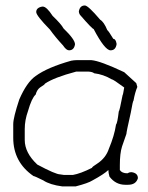

<svg xmlns="http://www.w3.org/2000/svg" viewBox="-20 -670 528 686"><path d="M253.9 -455.1H306.6Q337.9 -452.6 423.8 -412.1L466.8 -373L470.7 -359.4Q462.4 -340.3 457 -310.5Q454.6 -309.6 447.3 -267.6Q431.6 -198.2 431.6 -191.4L416 -146.5Q408.2 -122.1 408.2 -80.1V-62.5Q415.5 -50.8 435.5 -50.8Q441.9 -54.7 447.3 -54.7H451.2Q472.7 -51.3 472.7 -33.2Q465.8 -9.8 437.5 -9.8H427.7Q393.1 -9.8 371.1 -39.1Q367.2 -52.7 367.2 -62.5Q351.1 -47.4 310.5 -25.4Q295.4 -15.6 250 -3.9H203.1Q158.2 -9.8 134.8 -25.4Q103.5 -41 99.6 -41Q27.3 -90.8 27.3 -177.7V-226.6Q27.3 -249.5 48.8 -314.5Q75.7 -376.5 107.4 -398.4Q149.4 -429.2 234.4 -453.1Q244.6 -455.1 253.9 -455.1ZM68.4 -169.9Q68.4 -124 113.3 -82Q178.7 -46.9 195.3 -46.9L209 -44.9H240.2Q268.1 -49.8 308.6 -70.3Q308.6 -73.7 328.1 -85.9Q358.4 -106 369.1 -138.7Q388.7 -185.5 394.5 -224.6Q399.4 -229.5 404.3 -271.5Q407.2 -273.4 418 -330.1Q419.4 -330.1 423.8 -357.4Q384.3 -386.7 378.9 -386.7Q349.1 -404.3 316.4 -408.2Q311 -413.1 296.9 -414.1H252Q172.9 -393.1 140.6 -371.1Q140.6 -368.2 123 -357.4Q111.8 -349.1 107.4 -332Q93.3 -319.8 80.1 -273.4Q68.4 -240.7 68.4 -209ZM283.2 -650.4Q294.9 -650.4 337.9 -599.6Q351.6 -591.3 363.3 -562.5Q368.2 -559.1 384.8 -531.2Q393.6 -531.2 396.5 -513.7V-511.7Q393.1 -490.2 375 -490.2Q354.5 -490.2 314.5 -566.4Q309.6 -566.4 265.6 -617.2Q261.7 -623.5 261.7 -628.9Q265.1 -650.4 283.2 -650.4ZM130.9 -646.5H132.8Q146.5 -646.5 168 -613.3Q198.7 -584 207 -568.4Q248 -528.8 248 -511.7Q244.6 -490.2 226.6 -490.2Q216.8 -490.2 205.1 -507.8Q178.2 -536.6 158.2 -564.5Q109.4 -614.3 109.4 -627Q109.4 -642.6 130.9 -646.5Z"/></svg>

Font: CEF Fonts CJK
Style: Regular
Weight: 400
Designer: PartyBoss (派对大魔王)
Version: Release 2.25